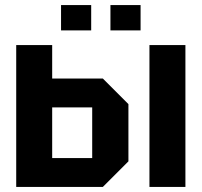

<svg xmlns="http://www.w3.org/2000/svg" viewBox="-20 -738 796 758"><path d="M44 0V-560H186V-428H386L487 -327V-101L386 0ZM186 -114H344V-314H186ZM570 0V-560H712V0ZM221 -618V-718H340V-618ZM416 -618V-718H535V-618Z"/></svg>

Font: Tektur SemiCondensed SemiBold
Style: Regular
Weight: 600
Width: 4
Designer: Adam Jagosz
Foundry: Adam Jagosz
Version: Version 1.005;gftools[0.9.30]